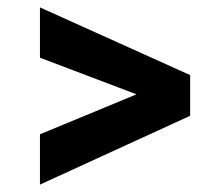

<svg xmlns="http://www.w3.org/2000/svg" viewBox="-20 -509 600 519"><path d="M88 -10V-146L349 -254L88 -353V-489L494 -306V-196Z"/></svg>

Font: Titillium Web
Style: Bold
Weight: 700
Designer: Mohamed Gaber, Accademia di Belle Arti di Urbino
Foundry: Kief Type Foundry, Accademia di Belle Arti di Urbino
Version: Version 3.000